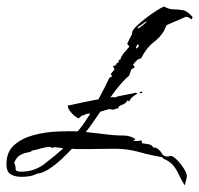

<svg xmlns="http://www.w3.org/2000/svg" viewBox="-30 -478 617 595"><path d="M214 -111Q204 -115 193.5 -126Q183 -137 181 -145L180 -153L182 -151Q205 -156 228 -161Q251 -166 273 -170H275Q284 -187 292.5 -203.5Q301 -220 309 -237L318 -242L313 -248L325 -263L320 -273L332 -277L328 -279L339 -287L337 -292L343 -293L345 -300L353 -313Q358 -318 362.5 -323.5Q367 -329 371 -334L364 -342Q368 -350 372 -358.5Q376 -367 380 -374L379 -375Q379 -383 391.5 -395.5Q404 -408 421.5 -421.5Q439 -435 455 -445Q471 -455 478 -458Q494 -449 508 -449Q522 -449 536.5 -446.5Q551 -444 567 -425L564 -418Q560 -421 555.5 -423.5Q551 -426 546 -426L486 -400L478 -382Q467 -363 445.5 -346.5Q424 -330 407 -297Q399 -296 393 -290Q387 -284 382 -278L388 -270L377 -263L370 -243Q359 -235 343.5 -217Q328 -199 312 -176L319 -177L326 -176Q335 -180 358 -184Q381 -188 392 -191L395 -187Q387 -183 380 -177Q373 -171 371 -164L365 -167Q360 -157 348 -153Q336 -149 337 -143L320 -138L308 -140Q294 -136 281 -132Q268 -113 256.5 -96.5Q245 -80 236 -69Q265 -66 295.5 -62Q326 -58 354 -58Q373 -58 390 -47L384 -42Q386 -41 391 -41Q396 -41 400 -41.5Q404 -42 408 -43L411 -34Q420 -33 430.5 -31Q441 -29 445 -21L454 -20Q466 -13 471.5 -2.5Q477 8 492 7Q496 5 498 5Q506 5 518 17Q530 29 539.5 44Q549 59 549 67Q549 74 546.5 81.5Q544 89 543 97Q532 80 525 64.5Q518 49 508 36Q498 23 477 14L472 9Q436 3 400.5 -7Q365 -17 328 -17Q306 -17 283.5 -16.5Q261 -16 238 -16Q227 -16 215.5 -16Q204 -16 193 -17Q182 -5 163 13Q144 31 123 45Q102 59 85 60Q74 66 61.5 68Q49 70 37 70Q16 70 3 62Q-10 54 -10 31Q-10 -8 14.5 -29Q39 -50 75 -59.5Q111 -69 148.5 -70.5Q186 -72 211 -71Q222 -84 231.5 -98Q241 -112 250 -126Q244 -126 237 -125L228 -120L225 -121ZM397 -389Q412 -398 426 -412L418 -409Q414 -405 408.5 -401.5Q403 -398 397 -394ZM393 -328H394L400 -334V-337L398 -341L395 -339L391 -330ZM404 -189 403 -193 411 -194 410 -190ZM36 54Q76 54 107 30.5Q138 7 166 -18Q159 -20 152.5 -20.5Q146 -21 139 -22Q135 -20 133 -20Q129 -20 124 -23Q110 -22 96.5 -18Q83 -14 69 -11Q66 -7 55.5 -5.5Q45 -4 33.5 2Q22 8 14 26Q19 38 18.5 46Q18 54 36 54Z"/></svg>

Font: Kolker Brush
Style: Regular
Weight: 400
Designer: Robert E. Leuschke
Foundry: Robert E. Leuschke
Version: Version 1.010; ttfautohint (v1.8.3)